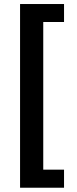

<svg xmlns="http://www.w3.org/2000/svg" viewBox="-20 -879 374 934"><path d="M77.6 34.2V-859.4H291.5V-772H190.4V-53.7H291.5V34.2Z"/></svg>

Font: Antonio SemiBold
Style: Regular
Weight: 600
Designer: Vernon Adams
Foundry: Vernon Adams
Version: Version 1.002